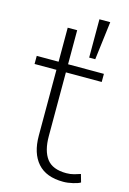

<svg xmlns="http://www.w3.org/2000/svg" viewBox="-111 -760 552 823"><g transform="rotate(15 165.0 -348.5)"><path d="M255 8Q179 8 141 -35Q103 -78 103 -156V-448H6V-484H103V-635H145V-484H304V-448H145V-165Q145 -100 171 -65.5Q197 -31 258 -31Q276 -31 292.5 -35.5Q309 -40 320 -44L330 -9Q321 -3 298 2.5Q275 8 255 8ZM225 -535V-705H273L252 -535Z"/></g></svg>

Font: Nunito Sans 12pt ExtraLight
Style: Regular
Weight: 200
Version: Version 3.101;gftools[0.9.27]